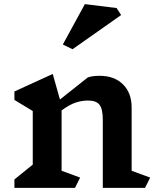

<svg xmlns="http://www.w3.org/2000/svg" viewBox="-20 -912 769 932"><path d="M684 0H479V-330Q479 -383 463 -403.5Q447 -424 407 -424Q377 -424 347 -414Q317 -404 279 -376V-83L369 -50L344 0H50V-41L139 -113V-373L50 -427V-468L236 -553L271 -429L406 -536Q427 -544 464 -544Q535 -544 577 -502.5Q619 -461 619 -390V-83L709 -50ZM568 -839 332 -673 285 -696 392 -892 546 -873Z"/></svg>

Font: Inknut Antiqua SemiBold
Style: Regular
Weight: 600
Designer: Claus Eggers Sørensen
Foundry: Claus Eggers Sørensen
Version: Version 1.003; ttfautohint (v1.8.2) -l 8 -r 50 -G 200 -x 14 